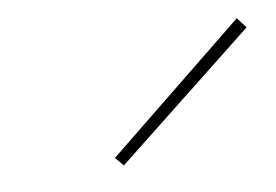

<svg xmlns="http://www.w3.org/2000/svg" viewBox="-28 -713 335 233"><g transform="rotate(-5 139.0 -597.0)"><path d="M115 -514 105 -524 267 -680 278 -668Z"/></g></svg>

Font: EauTest Thin
Style: Italic
Weight: 250
Italic angle: -12°
Designer: Christian Thalmann (Catharsis Fonts)
Version: Version 0.001;PS 000.001;hotconv 1.0.88;makeotf.lib2.5.64775